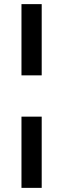

<svg xmlns="http://www.w3.org/2000/svg" viewBox="-20 -830 311 930"><path d="M84 -810H182V-465H84ZM84 -265H182V80H84Z"/></svg>

Font: Murecho SemiBold
Style: Regular
Weight: 600
Designer: Neil Summerour
Foundry: Positype
Version: Version 1.010; ttfautohint (v1.8.3)